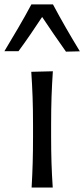

<svg xmlns="http://www.w3.org/2000/svg" viewBox="-55 -845 380 865"><path d="M87.4 0Q90.8 -58.1 92.3 -111.8Q93.8 -165.5 93.8 -230V-282.7Q93.8 -352.5 91.8 -408.2Q89.8 -463.9 85.9 -521.5L183.1 -523.9Q179.2 -465.3 177.2 -409.2Q175.3 -353 175.3 -282.7V-230Q175.3 -165.5 177 -111.8Q178.7 -58.1 182.6 0ZM-35.2 -614.3Q-3.4 -667.5 27.6 -720.2Q58.6 -772.9 86.4 -825.2H183.6Q211.4 -772.9 241.7 -720.2Q272 -667.5 304.7 -613.8L242.2 -612.3Q214.4 -651.4 187.5 -690.7Q160.6 -730 134.8 -768.6Q109.4 -730 83 -691.4Q56.6 -652.8 28.3 -614.3Z"/></svg>

Font: Pinar-DS2-FD Regular
Style: Regular
Weight: 400
Designer: Amin Abedi
Version: Version 2.000